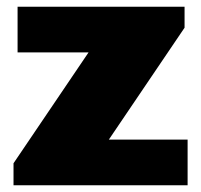

<svg xmlns="http://www.w3.org/2000/svg" viewBox="-20 -548 596 568"><path d="M20 -65 242 -393H32V-528H526V-466L302 -135H535V0H20Z"/></svg>

Font: Archivo Black
Style: Regular
Weight: 400
Designer: Hector Gatti
Foundry: Omnibus-Type
Version: Version 1.101; ttfautohint (v1.8)